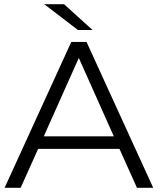

<svg xmlns="http://www.w3.org/2000/svg" viewBox="-20 -901 757 921"><path d="M79 0 163 -187H553L637 0H715L395 -700H322L2 0ZM190 -247 358 -623 526 -247ZM192 -881 354 -757H424L287 -881Z"/></svg>

Font: Malon Grotesk
Style: Regular
Weight: 400
Designer: Julieta Ulanovsky
Foundry: Julieta Ulanovsky
Version: Version 7.200